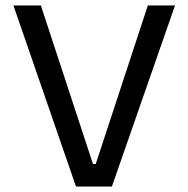

<svg xmlns="http://www.w3.org/2000/svg" viewBox="-20 -680 687 700"><path d="M257 0 29 -660H129L319 -82H329L519 -660H618L388 0Z"/></svg>

Font: Bricolage Grotesque 16pt
Style: Regular
Weight: 400
Version: Version 1.001;gftools[0.9.33.dev8+g029e19f]